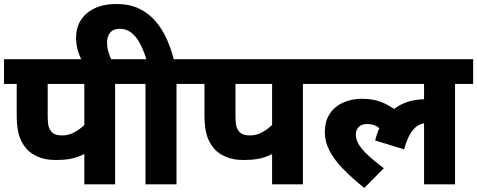

<svg xmlns="http://www.w3.org/2000/svg" viewBox="-20 -916 2371 954"><path d="M552 -499V0H399V-218L447 -177Q413 -156 384 -143.5Q355 -131 325.5 -126Q296 -121 257 -121Q206 -121 170 -136.5Q134 -152 114 -174Q98 -192 86.5 -214Q75 -236 69 -268Q63 -300 63 -347V-499H0V-622H642V-499ZM399 -499H217V-351Q217 -323 218.5 -306Q220 -289 225 -278.5Q230 -268 237 -260Q246 -251 258.5 -247Q271 -243 289 -243Q319 -243 345 -256.5Q371 -270 391 -287.5Q411 -305 420 -319L399 -227Z M387 -615Q371 -646 364.5 -674Q358 -702 358 -728Q358 -805 412 -850.5Q466 -896 558 -896Q624 -896 671.5 -873Q719 -850 752.5 -811Q786 -772 808 -723Q830 -674 843 -622H948V-499H857V0H703V-499H628V-622H707Q692 -671 673 -704.5Q654 -738 630 -755.5Q606 -773 576 -773Q544 -773 528 -754.5Q512 -736 512 -706Q512 -679 519 -656.5Q526 -634 536 -614Z M1485 -499V0H1332V-218L1380 -177Q1346 -156 1317 -143.5Q1288 -131 1258.5 -126Q1229 -121 1190 -121Q1139 -121 1103 -136.5Q1067 -152 1047 -174Q1031 -192 1019.5 -214Q1008 -236 1002 -268Q996 -300 996 -347V-499H933V-622H1575V-499ZM1332 -499H1150V-351Q1150 -323 1151.5 -306Q1153 -289 1158 -278.5Q1163 -268 1170 -260Q1179 -251 1191.5 -247Q1204 -243 1222 -243Q1252 -243 1278 -256.5Q1304 -270 1324 -287.5Q1344 -305 1353 -319L1332 -227Z M1561 -499V-622H2331V-499H2241V0H2087V-342L2153 -292Q2139 -300 2126 -302Q2113 -304 2096 -304Q2078 -304 2058 -293Q2038 -282 2020 -253.5Q2002 -225 1988 -174L1844 -218Q1870 -322 1935 -372.5Q2000 -423 2095 -423Q2113 -423 2133 -420Q2153 -417 2165 -413L2168 -390L2087 -410V-499ZM1915 -231Q1889 -259 1864.5 -279.5Q1840 -300 1805 -300Q1778 -300 1763 -285.5Q1748 -271 1748 -247Q1748 -225 1761 -201.5Q1774 -178 1804 -149Q1834 -120 1887 -80L1790 18Q1727 -33 1683.5 -78Q1640 -123 1617 -167.5Q1594 -212 1594 -259Q1594 -306 1611 -338Q1628 -370 1655 -389Q1682 -408 1713.5 -416.5Q1745 -425 1774 -425Q1815 -425 1845 -418Q1875 -411 1903 -396Q1931 -381 1962 -358Z"/></svg>

Font: Noto Sans Devanagari ExtraBold
Style: Regular
Weight: 800
Version: Version 2.003